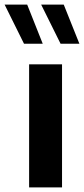

<svg xmlns="http://www.w3.org/2000/svg" viewBox="-62 -811 364 831"><path d="M123 -621.6H42L-42 -791H55.7ZM281.7 -621.6H200.2L116.2 -791H213.9ZM64 -532.7H206.5V0H64Z"/></svg>

Font: Estedad-FD Bold
Style: Regular
Weight: 700
Designer: Amin Abedi
Version: Version 7.3